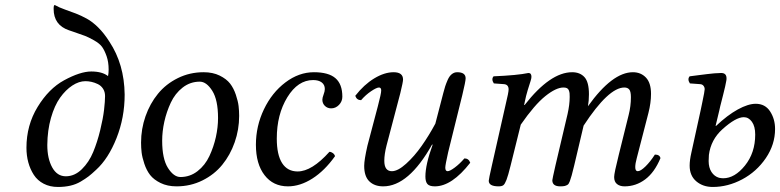

<svg xmlns="http://www.w3.org/2000/svg" viewBox="-20 -723 3068 755"><path d="M393.1 -345.2Q393.1 -361.8 385.3 -374Q377.4 -386.2 364.7 -392.3Q352.1 -398.4 339.8 -401.1Q327.6 -403.8 315.9 -403.8Q290.5 -403.8 264.4 -386.7Q238.3 -369.6 216.3 -338.9Q194.3 -308.1 180.4 -259.3Q166.5 -210.4 166 -152.8Q166 -99.6 185.3 -64.7Q204.6 -29.8 238.8 -29.8Q273.4 -29.8 301.8 -57.6Q330.1 -85.4 346.4 -125Q362.8 -164.6 374 -210.9Q385.3 -257.3 389.2 -291.3Q393.1 -325.2 393.1 -345.2ZM404.8 -423.8Q407.2 -435.1 407.2 -449.2Q407.2 -479 399.2 -502Q391.1 -524.9 381.6 -538.3Q372.1 -551.8 349.6 -564.5Q327.1 -577.1 314 -582Q300.8 -586.9 269.5 -597.7Q257.3 -602.1 251 -604Q190.9 -624.5 190.9 -688Q190.9 -703.1 194.8 -703.1H195.8Q211.9 -693.8 235.4 -685.5Q258.8 -677.2 278.6 -669.7Q298.3 -662.1 320.8 -649.9Q343.3 -637.7 366.2 -615Q389.2 -592.3 410.2 -559.1Q468.8 -470.7 470.2 -351.1Q470.2 -260.7 438.2 -179.9Q406.2 -99.1 357.9 -55.2Q340.3 -38.6 328.1 -29.3Q315.9 -20 297.4 -9Q278.8 2 256.6 7.1Q234.4 12.2 208 12.2Q176.3 12.2 151.9 -0.5Q127.4 -13.2 113 -35.4Q98.6 -57.6 91.3 -84.5Q84 -111.3 84 -142.1Q84 -230.5 127.9 -302.5Q171.9 -374.5 231.9 -407.2Q295.9 -441.9 338.9 -441.9Q381.8 -441.9 404.8 -423.8Z M765.6 -401.9Q728 -401.9 698.2 -378.7Q668.5 -355.5 651.6 -319.3Q634.8 -283.2 626.2 -244.6Q617.7 -206.1 617.7 -169.9Q617.7 -98.6 640.4 -62.7Q663.1 -26.9 689.5 -26.9Q727.1 -26.9 756.8 -50Q786.6 -73.2 803.5 -109.4Q820.3 -145.5 828.9 -184.1Q837.4 -222.7 837.4 -258.8Q837.4 -330.1 814.7 -366Q792 -401.9 765.6 -401.9ZM674.3 9.8Q638.2 9.8 611.3 -3.4Q584.5 -16.6 570.3 -34.9Q556.2 -53.2 547.6 -78.9Q539.1 -104.5 536.9 -123.3Q534.7 -142.1 534.7 -162.1Q534.7 -215.8 552.2 -265.9Q569.8 -315.9 601.1 -354.2Q632.3 -392.6 679.2 -415.8Q726.1 -439 780.8 -439Q816.9 -439 843.8 -425.8Q870.6 -412.6 884.8 -394.3Q898.9 -376 907.5 -350.3Q916 -324.7 918.2 -305.9Q920.4 -287.1 920.4 -267.1Q920.4 -213.4 902.8 -163.3Q885.3 -113.3 854 -75Q822.8 -36.6 775.9 -13.4Q729 9.8 674.3 9.8Z M1297.4 -108.9Q1256.8 -51.8 1208.5 -21Q1160.2 9.8 1112.3 9.8Q1054.2 9.8 1020.3 -34.2Q986.3 -78.1 986.3 -153.8Q986.3 -227.1 1017.8 -293Q1049.3 -358.9 1102.3 -398.9Q1155.3 -439 1214.4 -439Q1272 -439 1299.1 -415.5Q1326.2 -392.1 1326.2 -342.8Q1326.2 -324.2 1313 -310.5Q1299.8 -296.9 1282.2 -296.9Q1267.6 -296.9 1257.6 -306.6Q1247.6 -316.4 1247.6 -331.1Q1247.6 -338.4 1252.4 -351.1Q1257.3 -363.8 1257.3 -373Q1257.3 -389.6 1245.1 -398.9Q1232.9 -408.2 1211.4 -408.2Q1151.4 -408.2 1109.9 -340.6Q1068.4 -272.9 1068.4 -178.2Q1068.4 -114.3 1089.4 -81.5Q1110.4 -48.8 1150.4 -48.8Q1206.1 -48.8 1275.4 -126Q1282.2 -126 1288.8 -121.1Q1295.4 -116.2 1297.4 -108.9Z M1681.2 -153.8 1679.2 -154.8Q1586.9 9.8 1486.8 9.8Q1452.6 9.8 1432.4 -9.8Q1412.1 -29.3 1412.1 -70.8Q1412.1 -93.8 1424.8 -149.9L1465.8 -305.2Q1479 -355 1479 -367.2Q1479 -378.9 1470.2 -378.9Q1460.9 -378.9 1439.5 -364.5Q1418 -350.1 1399.9 -329.1Q1382.8 -329.1 1377 -346.2Q1411.1 -390.1 1451.4 -414.6Q1491.7 -439 1527.8 -439Q1564.9 -439 1564.9 -410.2Q1564.9 -400.9 1554.2 -356.9L1500 -150.9Q1491.2 -116.2 1491.2 -90.8Q1491.2 -49.8 1521 -49.8Q1544.4 -49.8 1576.9 -79.1Q1609.4 -108.4 1638.2 -149.4Q1667 -190.4 1691.9 -236.8L1723.1 -356.9Q1727.1 -372.6 1730.7 -383.8Q1734.4 -395 1740.7 -409.4Q1747.1 -423.8 1756.6 -431.4Q1766.1 -439 1777.8 -439Q1811 -439 1811 -415Q1811 -403.3 1797.9 -349.1L1742.2 -124Q1731 -74.2 1731 -64Q1731 -49.8 1740.2 -49.8Q1749 -49.8 1768.3 -64.2Q1787.6 -78.6 1806.2 -100.1Q1823.2 -100.1 1829.1 -83Q1756.8 9.8 1689.9 9.8Q1668.5 9.8 1660.6 0.5Q1652.8 -8.8 1652.8 -28.8Q1652.8 -75.7 1681.2 -153.8Z M2043 -319.8 2041 -310.1H2043Q2143.6 -439 2230 -439Q2260.7 -439 2278.3 -419.7Q2295.9 -400.4 2295.9 -352.1Q2295.9 -326.7 2292 -305.2Q2387.7 -439 2468.8 -439Q2500 -439 2520 -418Q2540 -397 2540 -354Q2540 -318.8 2529.8 -278.8L2483.9 -101.1Q2478 -79.6 2478 -65.9Q2478 -49.8 2487.8 -49.8Q2499 -49.8 2518.1 -68.4Q2537.1 -86.9 2555.2 -115.2Q2574.2 -115.2 2577.1 -101.1Q2553.7 -44.9 2517.1 -17.6Q2480.5 9.8 2436 9.8Q2417.5 9.8 2406.2 0.7Q2395 -8.3 2395 -26.9Q2395 -42 2413.1 -113.8L2452.1 -271Q2460.9 -305.7 2460.9 -340.8Q2460.9 -362.8 2454.6 -370.8Q2448.2 -378.9 2435.1 -378.9Q2373 -378.9 2274.9 -229L2237.8 -71.8Q2231.4 -45.4 2228 -33.2Q2224.6 -21 2220.7 -10.3Q2216.8 0.5 2211.7 3.7Q2206.5 6.8 2200.7 8.3Q2194.8 9.8 2183.1 9.8Q2151.9 9.8 2151.9 -14.2Q2151.9 -18.1 2164.1 -71.8L2211.9 -274.9Q2220.2 -312 2220.2 -341.8Q2220.2 -351.1 2219.7 -356.2Q2219.2 -361.3 2217 -367.4Q2214.8 -373.5 2209.7 -376.2Q2204.6 -378.9 2195.8 -378.9Q2166.5 -378.9 2124.3 -345Q2082 -311 2027.8 -232.9L1987.8 -71.8Q1978 -32.2 1971.7 -15.9Q1965.3 0.5 1959.5 5.1Q1953.6 9.8 1940.9 9.8Q1901.9 9.8 1901.9 -12.2Q1901.9 -18.1 1914.1 -71.8L1968.8 -314Q1980 -359.9 1980 -371.1Q1980 -390.6 1961.9 -392.1L1921.9 -395Q1911.1 -411.6 1920.9 -422.9Q2014.2 -426.8 2058.1 -436Q2069.8 -436 2069.8 -420.9Q2069.8 -415 2066.2 -403.8Q2062.5 -392.6 2055.4 -369.6Q2048.3 -346.7 2043 -319.8Z M2820.8 -214.8Q2775.4 -173.8 2767.6 -113.8Q2767.6 -109.9 2767.1 -101.8Q2766.6 -93.8 2766.6 -89.8Q2766.6 -64 2777.8 -46.6Q2789.1 -29.3 2807.6 -23.9Q2817.4 -22 2823.7 -22Q2869.1 -22 2909.4 -72Q2949.7 -122.1 2949.7 -193.8Q2949.7 -226.1 2936.8 -244.1Q2923.8 -262.2 2904.8 -262.2Q2873.5 -262.2 2820.8 -214.8ZM2808.6 -289.1 2793.9 -228H2795.9Q2840.3 -270 2881.1 -292.5Q2921.9 -314.9 2951.7 -314.9Q2988.8 -314.9 3008.3 -284.9Q3027.8 -254.9 3027.8 -215.8Q3027.8 -154.8 2991.5 -101.3Q2955.1 -47.9 2898.7 -17.8Q2842.3 12.2 2782.7 12.2Q2744.1 12.2 2718 -10Q2691.9 -32.2 2691.9 -71.8Q2691.9 -93.3 2698.7 -123L2734.9 -288.1Q2735.8 -293.5 2738.3 -304.4Q2740.7 -315.4 2741.7 -320.8Q2751 -364.7 2751 -372.1Q2751 -379.9 2746.3 -385.7Q2741.7 -391.6 2732.9 -392.1Q2726.6 -392.6 2712.9 -393.6Q2699.2 -394.5 2692.9 -395Q2682.1 -411.6 2691.9 -422.9Q2702.6 -424.3 2725.3 -427.2Q2748 -430.2 2760.3 -431.6Q2772.5 -433.1 2788.6 -434.6Q2804.7 -436 2815.9 -436Q2836.9 -436 2836.9 -415Q2836.9 -408.7 2835.9 -404.8Q2834.5 -396 2831.5 -382.8Q2828.6 -369.6 2823.7 -350.6Q2818.8 -331.5 2815.9 -319.8Q2814.9 -315.9 2812.3 -305.7Q2809.6 -295.4 2808.6 -289.1Z"/></svg>

Font: Common Serif
Style: Italic
Weight: 400
Italic angle: -12°
Designer: Philipp H. Poll, Khaled Hosny
Foundry: Stefan Peev, Context Ltd.
Version: Version 1.026